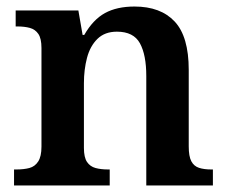

<svg xmlns="http://www.w3.org/2000/svg" viewBox="-20 -568 699 588"><path d="M23 0V-49H30Q53 -49 70 -53.5Q87 -58 97 -73.5Q107 -89 107 -119V-421Q107 -450 97.5 -464Q88 -478 71.5 -482.5Q55 -487 33 -487H28V-536H220L233 -461H238Q265 -508 301.5 -528Q338 -548 392 -548Q472 -548 515 -502Q558 -456 558 -354V-120Q558 -89 566 -74Q574 -59 589.5 -54Q605 -49 627 -49H632V0H428V-335Q428 -400 408.5 -435.5Q389 -471 338 -471Q301 -471 278.5 -449Q256 -427 246.5 -391Q237 -355 237 -313V-115Q237 -86 246.5 -72Q256 -58 272.5 -53.5Q289 -49 311 -49H316V0Z"/></svg>

Font: Noto Serif Khmer SemiBold
Style: Regular
Weight: 600
Version: Version 2.003